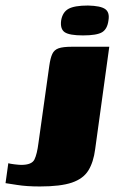

<svg xmlns="http://www.w3.org/2000/svg" viewBox="-125 -568 416 694"><path d="M19 106Q-29 106 -63 100.5Q-97 95 -105 94L-95 22Q-89 24 -72.5 26Q-56 28 -48 28Q-10 28 -0.5 8.5Q9 -11 14 -51L53 -329Q57 -358 64 -373Q71 -388 87 -393.5Q103 -399 134 -399H270L219 -29Q213 18 194.5 48Q176 78 135 92Q94 106 19 106ZM175 -440Q126 -440 109 -451.5Q92 -463 96 -494Q101 -524 122.5 -536Q144 -548 193 -548Q239 -547 255.5 -535Q272 -523 267 -494Q263 -463 244 -451.5Q225 -440 175 -440Z"/></svg>

Font: Genos Thin Black
Style: Italic
Weight: 900
Italic angle: -8°
Version: Version 1.010